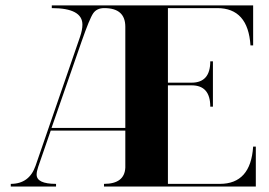

<svg xmlns="http://www.w3.org/2000/svg" viewBox="-20 -684 987 704"><path d="M908.2 -664.1V-517.6H898.4Q889.6 -654.3 776.4 -654.3H595.7V-380.9H682.6Q751 -380.9 751 -459H760.7V-293H751Q751 -371.1 682.6 -371.1H595.7V-9.8H786.1Q899.4 -9.8 908.2 -146.5H918V0H361.3V-9.8Q436.5 -9.8 439.5 -69.3V-205.1H166L120.1 -72.3Q114.3 -55.2 114.3 -43.9Q114.3 -9.8 185.5 -9.8V0H19.5V-9.8Q87.4 -9.8 110.4 -76.2L273.4 -548.8Q282.2 -574.2 282.2 -593.8Q282.2 -654.3 169.9 -654.3V-664.1ZM362.3 -654.3Q335 -654.3 321.8 -635.3Q308.6 -616.2 279.3 -532.2L168.9 -214.8H439.5V-585.9Q439.5 -654.3 362.3 -654.3Z"/></svg>

Font: spinweradBold
Style: Regular
Weight: 700
Width: 7
Version: Version 0.3 ; ttfautohint (v1.2) -l 8 -r 50 -G 200 -x 14 -D 